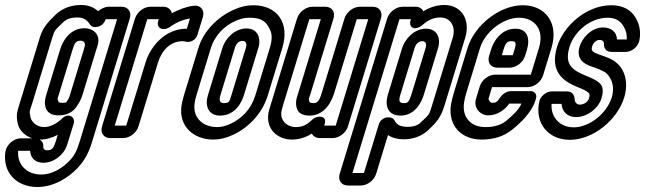

<svg xmlns="http://www.w3.org/2000/svg" viewBox="-32 -528 2584 769"><path d="M157.4 74C146.4 74 140.2 68 141.3 58C142.2 45 135.7 37 127.5 31H129.5C154.5 31 178 23 199.3 12L190.8 40C183.4 64 176.4 74 157.4 74ZM455.2 -501H403.2C387.2 -501 371.4 -492 360.7 -483C345.3 -498 322.3 -508 293.3 -508C254.3 -508 218.6 -496 190.4 -469C160.2 -439 140.4 -420 127.6 -378L46.9 -114C38.6 -87 30.8 -68 39.1 -33C45.5 -5 68.1 16 97.1 26H51.1C23.1 26 -5.6 51 -10.5 80C-22.4 165 36.4 221 117.4 221C185.4 221 243.4 182 278.7 145C308.1 114 324.2 81 336.8 40L487.8 -454C495.8 -480 481.2 -501 455.2 -501ZM278 -458C303 -458 316.3 -449 330.5 -427C340.3 -413 380.5 -417 390.6 -450L390.9 -451H436.9L286.8 40C275.5 77 265.6 96 245.2 117C219 144 178.7 171 132.7 171C74.7 171 35.9 131 40.8 76H88.8C89.6 106 111.1 124 142.1 124C170.1 124 199.7 109 220.6 83C230.6 70 235.9 56 240.8 40L263.4 -34C270.4 -57 244.5 -80 216.2 -53C197.7 -35 170.8 -19 144.8 -19C115.8 -19 94.9 -39 90.4 -57C84.3 -86 86.8 -81 96.9 -114L177.6 -378C187.3 -410 188.4 -407 221.2 -439C232.6 -450 249 -458 278 -458ZM361.5 -358C366.8 -395 336.9 -415 306.9 -415C245.9 -415 218.1 -360 209.2 -331L153.9 -150C148.4 -132 143.5 -113 153.5 -90C162.3 -73 180.2 -66 202.2 -66C226.2 -66 254 -72 273.3 -99C287.7 -120 293.4 -132 298.9 -150L354.2 -331C356.9 -340 360.4 -348 361.5 -358ZM308.4 -348C308.4 -348 306.9 -340 304.2 -331L248.9 -150C244 -134 245.9 -137 233.1 -118C232.1 -118 226.5 -116 217.5 -116C205.5 -116 203.4 -119 202.7 -120C196.3 -135 197.7 -130 203.9 -150L259.2 -331C266.8 -356 272.6 -365 291.6 -365C301.6 -365 309.1 -357 308.4 -348Z M716.3 -413H714.3C629.3 -413 570.3 -341 551.3 -279L473.6 -25H427.6L557.9 -451H603.9L601.7 -444C592.9 -415 620.2 -403 645.8 -418C671.6 -437 698.3 -449 728.8 -454ZM622.2 -501H570.2C544.2 -501 516.8 -480 508.8 -454L376.7 -22C368.8 4 383.4 25 409.4 25H461.4C487.4 25 514.8 4 522.7 -22L601.3 -279C615.4 -325 650 -363 699 -363C708 -363 713.1 -360 721.1 -360C728.1 -360 751.6 -365 758.6 -388L780.6 -460C788.6 -486 772.6 -509 742.4 -505C712.2 -501 682.5 -489 656.2 -475C653.5 -489 641.2 -501 622.2 -501Z M812.7 -336C827.7 -385 865.9 -425 913 -445C931.5 -453 948.7 -457 966.7 -457C1014.7 -457 1034.4 -443 1050.4 -407C1058.2 -390 1058.2 -367 1048.7 -336L990.6 -146C973.5 -90 936.2 -53 890.8 -32C871 -23 854.8 -19 837.8 -19C780.8 -19 740.1 -56 747.2 -112C748.6 -123 750.7 -133 754.6 -146ZM982 -507C956 -507 930.2 -501 904.5 -489C840.9 -461 783.8 -405 762.7 -336L704.6 -146C700.1 -131 696.8 -117 694.8 -104C683.1 -20 745.5 31 822.5 31C847.5 31 874.4 25 901.3 12C963.2 -17 1018 -72 1040.6 -146L1098.7 -336C1129.9 -438 1077 -507 982 -507ZM955.6 -414C905.6 -414 869.4 -371 858.7 -336L800.6 -146C788.1 -105 801.9 -65 848.9 -65C909.9 -65 935.8 -117 945.2 -148L1002.7 -336C1015 -376 999.6 -414 955.6 -414ZM940.3 -364C950.3 -364 958.8 -356 952.7 -336L895.2 -148C886.4 -119 885.2 -115 864.2 -115C851.2 -115 843.6 -123 850.6 -146L908.7 -336C914.5 -355 924.3 -364 940.3 -364Z M1268.5 -31C1280.1 -69 1234.9 -65 1219 -49C1200.5 -31 1182.8 -19 1152.8 -19C1116.8 -19 1088.4 -47 1095.4 -83C1096.2 -89 1099.9 -101 1105.1 -118L1206.9 -451H1252.9L1162.1 -154C1158.4 -142 1147.5 -116 1158.5 -90C1165.7 -71 1186.9 -65 1207.9 -65C1269.9 -65 1296.9 -124 1306.1 -154L1396.9 -451H1442.9L1312.6 -25H1266.6ZM1248.4 25H1300.4C1326.4 25 1353.8 4 1361.7 -22L1493.8 -454C1501.8 -480 1487.2 -501 1461.2 -501H1409.2C1383.2 -501 1355.8 -480 1347.8 -454L1256.1 -154C1246.9 -124 1239.2 -115 1223.2 -115C1210.2 -115 1208.4 -119 1207.7 -120C1202.4 -132 1206 -134 1212.1 -154L1303.8 -454C1311.8 -480 1297.2 -501 1271.2 -501H1219.2C1193.2 -501 1165.8 -480 1157.8 -454L1055.1 -118C1049.9 -101 1046.2 -89 1043.5 -77C1031.4 -11 1079.5 31 1137.5 31C1167.5 31 1193.3 22 1216.9 7C1221.8 17 1233.4 25 1248.4 25Z M1663.8 -431C1682.7 -447 1704 -458 1732 -458C1771 -458 1795.3 -423 1781.3 -377L1697.5 -103C1686.2 -66 1687.4 -70 1653.6 -38C1642.3 -27 1627.1 -20 1600.1 -20C1571.1 -20 1555.9 -29 1547.4 -47C1539.3 -63 1496.2 -66 1484.6 -28L1425.6 165H1379.6L1567.9 -451H1613.9L1612 -445C1604.1 -419 1629.3 -400 1663.8 -431ZM1632.2 -501H1580.2C1554.2 -501 1526.8 -480 1518.8 -454L1328.6 168C1320.7 194 1335.3 215 1361.3 215H1413.3C1439.3 215 1466.7 194 1474.6 168L1522 13C1538.7 24 1559.8 30 1584.8 30C1619.8 30 1656.2 19 1684.4 -8C1718.2 -40 1734.3 -60 1747.5 -103L1831.3 -377C1853.3 -449 1816.3 -508 1747.3 -508C1716.3 -508 1688.3 -498 1663.7 -483C1658.7 -493 1648.2 -501 1632.2 -501ZM1674.3 -413C1624.3 -413 1588.8 -369 1578.4 -335L1521.6 -149C1508.1 -105 1520.9 -65 1571.9 -65C1631.9 -65 1657 -121 1665.6 -149L1722.4 -335C1735 -376 1718.3 -413 1674.3 -413ZM1659 -363C1671 -363 1678.8 -356 1672.4 -335L1615.6 -149C1607 -121 1601.2 -115 1587.2 -115C1568.2 -115 1563 -121 1571.6 -149L1628.4 -335C1633.9 -353 1645 -363 1659 -363Z M1889.6 -182 1874.7 -133C1863 -95 1892.2 -66 1924.2 -66C1960.2 -66 1991.2 -89 2007.5 -113H2056.5C2053.4 -106 2049.6 -100 2044.1 -92C2037.1 -82 2020.9 -65 1995.5 -44C1976.9 -29 1950.8 -19 1911.8 -19C1854.8 -19 1818.4 -57 1826.5 -116C1828.7 -130 1831.4 -142 1835.4 -155L1890.7 -336C1910.3 -400 1982.7 -457 2046.7 -457C2110.7 -457 2148.7 -408 2126.7 -336L2094 -229H1951C1925 -229 1897.6 -208 1889.6 -182ZM2143.1 -226 2176.7 -336C2206.7 -434 2154 -507 2062 -507C1970 -507 1868.9 -428 1840.7 -336L1785.4 -155C1780.8 -140 1776.9 -124 1774 -108C1762 -23 1817.5 31 1896.5 31C1943.5 31 1986.2 19 2021.1 -10C2049.1 -33 2070.5 -54 2084.6 -74C2096.5 -90 2106.7 -107 2112.8 -127L2114.7 -133C2119.6 -149 2109.8 -163 2093.8 -163H2015.8C1993.8 -163 1978.2 -148 1969.3 -135C1961.9 -124 1957.5 -116 1939.5 -116C1931.5 -116 1923.4 -129 1924.7 -133L1938.7 -179H2081.7C2107.7 -179 2135.1 -200 2143.1 -226ZM1959.6 -257H2009.6C2035.6 -257 2063 -278 2070.9 -304L2078.6 -329C2090.5 -368 2084.3 -413 2032.3 -413C1977.3 -413 1945.9 -366 1934.6 -329L1926.9 -304C1919 -278 1933.6 -257 1959.6 -257ZM2017 -363C2033 -363 2037.5 -358 2028.6 -329L2021.9 -307H1977.9L1984.6 -329C1993.5 -358 2000 -363 2017 -363Z M2418.2 -138C2398.3 -73 2328.5 -18 2265.5 -18C2210.5 -18 2173 -59 2177.2 -112H2217.2C2218.8 -81 2241 -59 2275 -59C2320 -59 2364.7 -94 2377 -134C2383.1 -154 2385.8 -176 2373.4 -191C2363.8 -202 2349.2 -210 2330.6 -218L2313.8 -225C2261.5 -247 2226.9 -268 2249.3 -341C2267 -399 2329.7 -457 2401.7 -457C2431.7 -457 2451.4 -446 2465.3 -423C2475.1 -406 2479.9 -389 2478.1 -370H2439.1C2438.6 -401 2413.8 -418 2383.8 -418C2335.8 -418 2299.6 -375 2289.6 -342C2274 -291 2308.2 -272 2333.4 -263L2361.3 -253C2392.4 -240 2399.2 -236 2412.4 -214C2424.3 -194 2426.8 -166 2418.2 -138ZM2468.2 -138C2480.4 -178 2477.6 -218 2460.8 -248C2443.7 -277 2422.7 -290 2392 -301L2364.1 -311C2340.8 -320 2334.4 -325 2339.6 -342C2344.1 -357 2356.5 -368 2368.5 -368C2382.5 -368 2387.4 -361 2386.9 -353C2385.7 -336 2394.8 -320 2417.8 -320H2473.8C2497.8 -320 2522.9 -340 2528.6 -365C2535.7 -398 2529.8 -431 2513.7 -457C2494.8 -490 2461 -507 2417 -507C2315 -507 2224.3 -423 2199.3 -341C2167.8 -238 2227.5 -201 2281.7 -179L2298.6 -172C2313.8 -166 2324.3 -158 2327.8 -153C2328.5 -152 2331.2 -148 2327 -134C2323.3 -122 2309.3 -109 2290.3 -109C2278.3 -109 2270.1 -118 2269.7 -130C2269 -144 2262.5 -162 2238.5 -162H2178.5C2155.5 -162 2131.4 -142 2127.7 -120C2109.1 -33 2165.2 32 2250.2 32C2343.2 32 2440.4 -47 2468.2 -138Z"/></svg>

Font: DIN Rundschrift
Style: EngKontKu
Weight: 400
Width: 3
Version: Version 1.027